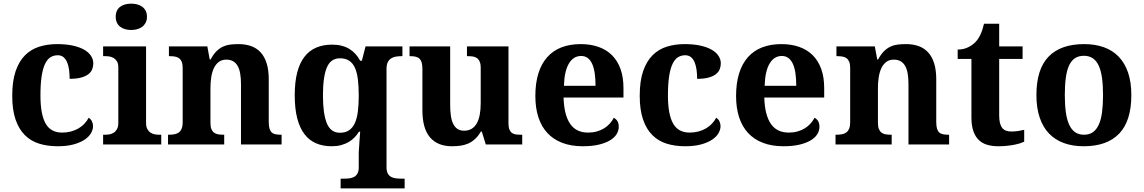

<svg xmlns="http://www.w3.org/2000/svg" viewBox="-20 -790 6254 1050"><path d="M294.9 9.8Q239.7 9.8 194.1 -4.4Q148.4 -18.6 115.7 -51.3Q83 -84 64.9 -136.7Q46.9 -189.5 46.9 -266.1Q46.9 -347.2 65.7 -401.4Q84.5 -455.6 117.4 -488.3Q150.4 -521 195.3 -534.9Q240.2 -548.8 292 -548.8Q340.3 -548.8 377.4 -540.8Q414.6 -532.7 439.5 -518.6Q464.4 -504.4 477.3 -485.1Q490.2 -465.8 490.2 -443.8Q490.2 -427.7 484.6 -412.4Q479 -397 464.6 -385.3Q450.2 -373.5 425 -366.2Q399.9 -358.9 360.8 -358.9Q360.8 -384.8 357.7 -408.2Q354.5 -431.6 347.2 -449.2Q339.8 -466.8 327.4 -477.3Q314.9 -487.8 295.9 -487.8Q273.9 -487.8 256.6 -477.3Q239.3 -466.8 226.8 -441.4Q214.4 -416 207.8 -373.5Q201.2 -331.1 201.2 -267.1Q201.2 -165.5 229 -115.2Q256.8 -64.9 319.8 -64.9Q345.7 -64.9 368.4 -71Q391.1 -77.1 409.7 -88.1Q428.2 -99.1 442.1 -114Q456.1 -128.9 464.8 -146Q477.1 -138.7 482.9 -126.2Q488.8 -113.8 488.8 -100.1Q488.8 -81.1 477.5 -61.5Q466.3 -42 442.6 -26.1Q418.9 -10.3 382.3 -0.2Q345.7 9.8 294.9 9.8Z M612.8 -698.2Q612.8 -717.3 619.4 -731Q626 -744.6 637.5 -753.2Q648.9 -761.7 664.3 -765.9Q679.7 -770 697.8 -770Q714.8 -770 730.5 -765.9Q746.1 -761.7 757.8 -753.2Q769.5 -744.6 776.6 -731Q783.7 -717.3 783.7 -698.2Q783.7 -679.7 776.6 -666Q769.5 -652.3 757.8 -643.6Q746.1 -634.8 730.5 -630.4Q714.8 -626 697.8 -626Q679.7 -626 664.3 -630.4Q648.9 -634.8 637.5 -643.6Q626 -652.3 619.4 -666Q612.8 -679.7 612.8 -698.2ZM555.7 -53.2Q566.9 -53.2 579.3 -55.4Q591.8 -57.6 602.3 -64.5Q612.8 -71.3 619.9 -84Q627 -96.7 627 -118.2V-421.9Q627 -441.9 619.9 -453.9Q612.8 -465.8 602.1 -472.4Q591.3 -479 578.9 -481Q566.4 -482.9 555.7 -482.9H543.9V-536.1H778.8V-118.2Q778.8 -96.7 785.9 -84Q793 -71.3 803.5 -64.5Q814 -57.6 826.7 -55.4Q839.4 -53.2 850.1 -53.2H861.8V0H543.9V-53.2Z M1297.9 0V-329.1Q1297.9 -361.3 1293.7 -386.5Q1289.6 -411.6 1280 -428.7Q1270.5 -445.8 1255.1 -454.8Q1239.7 -463.9 1217.8 -463.9Q1192.9 -463.9 1176.3 -451.2Q1159.7 -438.5 1149.7 -417.2Q1139.6 -396 1135.3 -367.9Q1130.9 -339.8 1130.9 -309.1V-118.2Q1130.9 -97.2 1136 -84.5Q1141.1 -71.8 1150.4 -64.7Q1159.7 -57.6 1173.1 -55.4Q1186.5 -53.2 1203.1 -53.2H1206.1V0H898.9V-53.2H900.9Q918 -53.2 932.1 -55.4Q946.3 -57.6 956.8 -64.9Q967.3 -72.3 973.1 -85.9Q979 -99.6 979 -122.1V-418Q979 -439 973.9 -451.7Q968.8 -464.4 959.2 -471.4Q949.7 -478.5 936.5 -480.7Q923.3 -482.9 906.7 -482.9H903.8V-536.1H1113.8L1127 -464.8H1131.8Q1147 -493.2 1163.8 -509.8Q1180.7 -526.4 1199.7 -535.2Q1218.8 -543.9 1240 -546.4Q1261.2 -548.8 1284.7 -548.8Q1323.2 -548.8 1354 -537.6Q1384.8 -526.4 1406 -502.9Q1427.2 -479.5 1438.5 -443.1Q1449.7 -406.7 1449.7 -356V-124Q1449.7 -100.6 1453.9 -86.7Q1458 -72.8 1466.3 -65.4Q1474.6 -58.1 1487.3 -55.7Q1500 -53.2 1517.1 -53.2H1520V0Z M1842.8 240.2V187H1860.8Q1877.4 187 1892.1 185.1Q1906.7 183.1 1917.7 176.8Q1928.7 170.4 1935.3 158Q1941.9 145.5 1941.9 125V51.8Q1941.9 47.4 1942.1 40Q1942.4 32.7 1943.1 23.2Q1943.8 13.7 1944.6 3.2Q1945.3 -7.3 1945.8 -17.6Q1947.8 -41.5 1949.7 -69.8H1942.9Q1932.6 -52.7 1918.5 -38.1Q1904.3 -23.4 1886 -12.9Q1867.7 -2.4 1845 3.7Q1822.3 9.8 1793.9 9.8Q1745.6 9.8 1708 -6.6Q1670.4 -22.9 1644.5 -57.1Q1618.7 -91.3 1605.2 -144Q1591.8 -196.8 1591.8 -269Q1591.8 -340.8 1605.2 -393.1Q1618.7 -445.3 1644.8 -479.2Q1670.9 -513.2 1709 -529.5Q1747.1 -545.9 1795.9 -545.9Q1825.2 -545.9 1848.6 -539.8Q1872.1 -533.7 1890.9 -522.2Q1909.7 -510.7 1924.1 -494.6Q1938.5 -478.5 1949.7 -458H1959L1979 -536.1H2180.7V-482.9H2176.8Q2160.2 -482.9 2145.3 -480.5Q2130.4 -478 2118.9 -470.7Q2107.4 -463.4 2100.6 -449.7Q2093.8 -436 2093.8 -413.1V125Q2093.8 145.5 2100.3 158Q2106.9 170.4 2117.9 176.8Q2128.9 183.1 2143.6 185.1Q2158.2 187 2174.8 187H2192.9V240.2ZM1838.9 -471.2Q1788.6 -471.2 1767.3 -420.7Q1746.1 -370.1 1746.1 -268.1Q1746.1 -168 1767.3 -116Q1788.6 -64 1838.9 -64Q1868.7 -64 1888.4 -77.1Q1908.2 -90.3 1920.2 -116Q1932.1 -141.6 1937 -179.4Q1941.9 -217.3 1941.9 -267.1Q1941.9 -318.8 1937 -357.2Q1932.1 -395.5 1920.2 -420.9Q1908.2 -446.3 1888.4 -458.7Q1868.7 -471.2 1838.9 -471.2Z M2636.7 0 2614.7 -70.8H2609.9Q2594.7 -44.9 2577.1 -29.1Q2559.6 -13.2 2539.6 -4.6Q2519.5 3.9 2497.3 6.8Q2475.1 9.8 2451.7 9.8Q2373.5 9.8 2331.8 -38.6Q2290 -86.9 2290 -188V-412.1Q2290 -434.1 2286.1 -447.8Q2282.2 -461.4 2273.9 -469.2Q2265.6 -477.1 2252.7 -480Q2239.7 -482.9 2221.7 -482.9H2219.7V-536.1H2441.9V-215.8Q2441.9 -183.6 2445.6 -157.7Q2449.2 -131.8 2458 -113.5Q2466.8 -95.2 2481.4 -85.2Q2496.1 -75.2 2518.1 -75.2Q2542 -75.2 2559.3 -85.7Q2576.7 -96.2 2587.6 -116Q2598.6 -135.7 2603.8 -163.8Q2608.9 -191.9 2608.9 -227.1V-418.9Q2608.9 -440.9 2603 -453.6Q2597.2 -466.3 2587.4 -472.9Q2577.6 -479.5 2564.5 -481.2Q2551.3 -482.9 2536.6 -482.9H2533.7V-536.1H2760.7V-116.2Q2760.7 -94.2 2765.9 -81.8Q2771 -69.3 2779.8 -63Q2788.6 -56.6 2800.8 -54.9Q2813 -53.2 2827.6 -53.2H2835.9V0Z M3157.7 -483.9Q3115.7 -483.9 3091.1 -442.4Q3066.4 -400.9 3064 -320.8H3236.8Q3236.8 -358.9 3232.4 -389.2Q3228 -419.4 3218.5 -440.4Q3209 -461.4 3194.1 -472.7Q3179.2 -483.9 3157.7 -483.9ZM3167 9.8Q3103.5 9.8 3054.9 -8.8Q3006.3 -27.3 2973.6 -62.5Q2940.9 -97.7 2924.3 -148.7Q2907.7 -199.7 2907.7 -265.1Q2907.7 -335.4 2924.3 -388.7Q2940.9 -441.9 2972.7 -477.5Q3004.4 -513.2 3050.5 -531Q3096.7 -548.8 3155.8 -548.8Q3210 -548.8 3253.4 -533.4Q3296.9 -518.1 3327.1 -487.8Q3357.4 -457.5 3373.5 -412.6Q3389.6 -367.7 3389.6 -308.1V-256.8H3062Q3063.5 -206.5 3073 -170.4Q3082.5 -134.3 3099.4 -110.8Q3116.2 -87.4 3140.4 -76.2Q3164.6 -64.9 3195.8 -64.9Q3221.7 -64.9 3243.7 -71Q3265.6 -77.1 3283.4 -88.1Q3301.3 -99.1 3314.7 -114Q3328.1 -128.9 3336.9 -146Q3363.8 -131.3 3363.8 -97.2Q3363.8 -75.7 3352.1 -56.4Q3340.3 -37.1 3315.9 -22.5Q3291.5 -7.8 3254.6 1Q3217.8 9.8 3167 9.8Z M3726.6 9.8Q3671.4 9.8 3625.7 -4.4Q3580.1 -18.6 3547.4 -51.3Q3514.6 -84 3496.6 -136.7Q3478.5 -189.5 3478.5 -266.1Q3478.5 -347.2 3497.3 -401.4Q3516.1 -455.6 3549.1 -488.3Q3582 -521 3627 -534.9Q3671.9 -548.8 3723.6 -548.8Q3772 -548.8 3809.1 -540.8Q3846.2 -532.7 3871.1 -518.6Q3896 -504.4 3908.9 -485.1Q3921.9 -465.8 3921.9 -443.8Q3921.9 -427.7 3916.3 -412.4Q3910.6 -397 3896.2 -385.3Q3881.8 -373.5 3856.7 -366.2Q3831.5 -358.9 3792.5 -358.9Q3792.5 -384.8 3789.3 -408.2Q3786.1 -431.6 3778.8 -449.2Q3771.5 -466.8 3759 -477.3Q3746.6 -487.8 3727.5 -487.8Q3705.6 -487.8 3688.2 -477.3Q3670.9 -466.8 3658.4 -441.4Q3646 -416 3639.4 -373.5Q3632.8 -331.1 3632.8 -267.1Q3632.8 -165.5 3660.6 -115.2Q3688.5 -64.9 3751.5 -64.9Q3777.3 -64.9 3800 -71Q3822.8 -77.1 3841.3 -88.1Q3859.9 -99.1 3873.8 -114Q3887.7 -128.9 3896.5 -146Q3908.7 -138.7 3914.6 -126.2Q3920.4 -113.8 3920.4 -100.1Q3920.4 -81.1 3909.2 -61.5Q3897.9 -42 3874.3 -26.1Q3850.6 -10.3 3814 -0.2Q3777.3 9.8 3726.6 9.8Z M4255.4 -483.9Q4213.4 -483.9 4188.7 -442.4Q4164.1 -400.9 4161.6 -320.8H4334.5Q4334.5 -358.9 4330.1 -389.2Q4325.7 -419.4 4316.2 -440.4Q4306.6 -461.4 4291.7 -472.7Q4276.9 -483.9 4255.4 -483.9ZM4264.6 9.8Q4201.2 9.8 4152.6 -8.8Q4104 -27.3 4071.3 -62.5Q4038.6 -97.7 4022 -148.7Q4005.4 -199.7 4005.4 -265.1Q4005.4 -335.4 4022 -388.7Q4038.6 -441.9 4070.3 -477.5Q4102.1 -513.2 4148.2 -531Q4194.3 -548.8 4253.4 -548.8Q4307.6 -548.8 4351.1 -533.4Q4394.5 -518.1 4424.8 -487.8Q4455.1 -457.5 4471.2 -412.6Q4487.3 -367.7 4487.3 -308.1V-256.8H4159.7Q4161.1 -206.5 4170.7 -170.4Q4180.2 -134.3 4197 -110.8Q4213.9 -87.4 4238 -76.2Q4262.2 -64.9 4293.5 -64.9Q4319.3 -64.9 4341.3 -71Q4363.3 -77.1 4381.1 -88.1Q4398.9 -99.1 4412.4 -114Q4425.8 -128.9 4434.6 -146Q4461.4 -131.3 4461.4 -97.2Q4461.4 -75.7 4449.7 -56.4Q4438 -37.1 4413.6 -22.5Q4389.2 -7.8 4352.3 1Q4315.4 9.8 4264.6 9.8Z M4948.2 0V-329.1Q4948.2 -361.3 4944.1 -386.5Q4939.9 -411.6 4930.4 -428.7Q4920.9 -445.8 4905.5 -454.8Q4890.1 -463.9 4868.2 -463.9Q4843.3 -463.9 4826.7 -451.2Q4810.1 -438.5 4800 -417.2Q4790 -396 4785.6 -367.9Q4781.2 -339.8 4781.2 -309.1V-118.2Q4781.2 -97.2 4786.4 -84.5Q4791.5 -71.8 4800.8 -64.7Q4810.1 -57.6 4823.5 -55.4Q4836.9 -53.2 4853.5 -53.2H4856.4V0H4549.3V-53.2H4551.3Q4568.4 -53.2 4582.5 -55.4Q4596.7 -57.6 4607.2 -64.9Q4617.7 -72.3 4623.5 -85.9Q4629.4 -99.6 4629.4 -122.1V-418Q4629.4 -439 4624.3 -451.7Q4619.1 -464.4 4609.6 -471.4Q4600.1 -478.5 4586.9 -480.7Q4573.7 -482.9 4557.1 -482.9H4554.2V-536.1H4764.2L4777.3 -464.8H4782.2Q4797.4 -493.2 4814.2 -509.8Q4831.1 -526.4 4850.1 -535.2Q4869.1 -543.9 4890.4 -546.4Q4911.6 -548.8 4935.1 -548.8Q4973.6 -548.8 5004.4 -537.6Q5035.2 -526.4 5056.4 -502.9Q5077.6 -479.5 5088.9 -443.1Q5100.1 -406.7 5100.1 -356V-124Q5100.1 -100.6 5104.2 -86.7Q5108.4 -72.8 5116.7 -65.4Q5125 -58.1 5137.7 -55.7Q5150.4 -53.2 5167.5 -53.2H5170.4V0Z M5510.3 -70.8Q5529.8 -70.8 5547.6 -73.5Q5565.4 -76.2 5581.1 -80.1V-15.1Q5573.2 -11.2 5559.8 -6.8Q5546.4 -2.4 5528.6 1.2Q5510.7 4.9 5488.3 7.3Q5465.8 9.8 5439.5 9.8Q5405.8 9.8 5378.4 1.7Q5351.1 -6.3 5332 -25.1Q5313 -43.9 5302.7 -74Q5292.5 -104 5292.5 -147.9V-467.8H5217.3V-519Q5249.5 -519 5274.9 -531.7Q5300.3 -544.4 5315.4 -561Q5346.2 -593.3 5361.3 -660.2H5444.3V-536.1H5572.3V-467.8H5444.3V-158.2Q5444.3 -112.8 5459.7 -91.8Q5475.1 -70.8 5510.3 -70.8Z M6167 -270Q6167 -128.9 6100.8 -59.6Q6034.7 9.8 5906.2 9.8Q5846.2 9.8 5798.3 -7.6Q5750.5 -24.9 5717 -59.6Q5683.6 -94.2 5665.8 -147Q5647.9 -199.7 5647.9 -270Q5647.9 -411.1 5714.1 -480Q5780.3 -548.8 5909.2 -548.8Q5969.2 -548.8 6016.8 -531.7Q6064.5 -514.6 6097.9 -480Q6131.3 -445.3 6149.2 -392.8Q6167 -340.3 6167 -270ZM5803.2 -270Q5803.2 -216.8 5808.8 -176.3Q5814.5 -135.7 5826.9 -108.4Q5839.4 -81.1 5859.4 -67.1Q5879.4 -53.2 5908.2 -53.2Q5937 -53.2 5956.8 -67.1Q5976.6 -81.1 5989 -108.4Q6001.5 -135.7 6006.8 -176.3Q6012.2 -216.8 6012.2 -270Q6012.2 -323.7 6006.6 -364Q6001 -404.3 5988.5 -431.2Q5976.1 -458 5956.1 -471.4Q5936 -484.9 5907.2 -484.9Q5878.4 -484.9 5858.4 -471.4Q5838.4 -458 5826.2 -431.2Q5814 -404.3 5808.6 -364Q5803.2 -323.7 5803.2 -270Z"/></svg>

Font: Sahl Naskh
Style: Bold
Weight: 700
Designer: Pascal Zoghbi
Version: Version 1.001